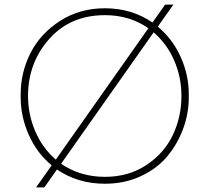

<svg xmlns="http://www.w3.org/2000/svg" viewBox="-20 -784 912 836"><path d="M137 32 205 -64Q140 -118 105 -197.5Q70 -277 70 -361V-373Q70 -469 113 -553.5Q156 -638 241.5 -693Q327 -748 437 -748Q553 -748 644 -686L699 -764H735L667 -668Q731 -615 766.5 -536.5Q802 -458 802 -373V-360Q802 -290 777.5 -223.5Q753 -157 708.5 -103.5Q664 -50 593.5 -17Q523 16 437 16Q319 16 228 -46L173 32ZM102 -366Q102 -286 133.5 -212.5Q165 -139 223 -89L626 -661Q545 -718 437 -718Q286 -718 194 -614Q102 -510 102 -366ZM437 -14Q540 -14 617.5 -65.5Q695 -117 732.5 -196Q770 -275 770 -366Q770 -448 738.5 -520.5Q707 -593 649 -643L246 -71Q329 -14 437 -14Z"/></svg>

Font: Sora Thin
Style: Regular
Weight: 32
Designer: Jonathan Barnbrook, Julián Moncada
Foundry: Barnbrook Fonts
Version: Version 2.000